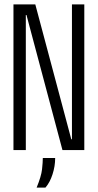

<svg xmlns="http://www.w3.org/2000/svg" viewBox="-20 -680 443 870"><path d="M41 0V-660H140L303 -49H306V-660H362V0H263L100 -612H97V0ZM146 170Q167 119 170.5 87Q174 55 174 36H230Q230 73 218 110Q206 147 186 170Z"/></svg>

Font: Bricolage Grotesque 48pt Condensed ExtraLight
Style: Regular
Weight: 200
Width: 3
Designer: Mathieu Triay
Foundry: Atelier Triay
Version: Version 1.000; ttfautohint (v1.8.4.7-5d5b);gftools[0.9.32]